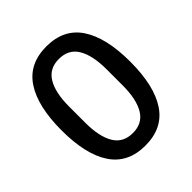

<svg xmlns="http://www.w3.org/2000/svg" viewBox="-204 -886 1039 1039"><g transform="rotate(-45 315.0 -366.5)"><path d="M52 -366Q52 -550 117 -648Q182 -746 315 -746Q448 -746 513 -648Q578 -550 578 -366Q578 -182 513 -84.5Q448 13 315 13Q182 13 117 -84.5Q52 -182 52 -366ZM458 -304V-429Q458 -534 423.5 -592Q389 -650 315 -650Q241 -650 206.5 -592Q172 -534 172 -429V-304Q172 -199 206.5 -141Q241 -83 315 -83Q389 -83 423.5 -141Q458 -199 458 -304Z"/></g></svg>

Font: IBM Plex Sans JP Medium
Style: Regular
Weight: 500
Designer: Mike Abbink; Paul van der Laan; Pieter van Rosmalen; Wujin Sim; Yejin Wi; Jinhee Kim; Boomi Park; Yona Kim; Kichan Ma
Foundry: Sandoll Inc.
Version: Version 1.001